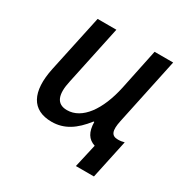

<svg xmlns="http://www.w3.org/2000/svg" viewBox="-156 -671 912 940"><g transform="rotate(30 299.5 -200.5)"><path d="M398 138H500L547 -82C536 -79 525 -77 511 -77C474 -77 464 -101 477 -162L557 -539H452L404 -309C374 -169 308 -77 223 -77C162 -77 147 -125 165 -205L236 -539H130L61 -217C30 -71 74 10 186 10C257 10 311 -26 364 -94H368C369 -38 388 -7 428 6Z"/></g></svg>

Font: Noto Sans Medium
Style: Italic
Weight: 500
Italic angle: -12°
Designer: Monotype Design Team
Foundry: Monotype Imaging Inc.
Version: Version 2.013